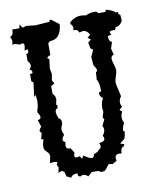

<svg xmlns="http://www.w3.org/2000/svg" viewBox="-72 -653 589 720"><g transform="rotate(-10 222.0 -293.0)"><path d="M206.5 10.3Q196.8 1.5 188.5 1.5Q183.6 1.5 176.8 5.4Q168 3.4 168 -2.4L169.4 -7.3L164.6 -7.8Q148.4 -7.8 142.1 3.9L126 -3.4L121.1 -21Q116.7 -26.4 110.8 -26.4Q104.5 -26.4 98.1 -20.5L102.5 -42.5L97.2 -52.2L101.1 -60.1Q101.1 -64.9 90.3 -64.9Q76.7 -64.9 73.2 -63L78.6 -88.9Q78.6 -96.7 75.4 -100.8Q72.3 -105 68.6 -108.4Q64.9 -111.8 62 -116Q59.1 -120.1 59.1 -128.4Q59.1 -139.2 64.9 -156.7L56.2 -157.2L62.5 -181.2Q56.2 -184.6 56.2 -189.5Q56.2 -195.3 64.9 -203.6L56.2 -230.5Q68.4 -231.9 68.4 -240.2Q68.4 -247.1 60.5 -257.8V-266.6Q66.9 -278.8 66.9 -303.7L64.9 -325.2L58.1 -317.9L64.9 -372.6L57.6 -378.4V-406.2H66.9L67.9 -411.1Q67.9 -418.9 58.1 -422.9Q65.9 -429.2 65.9 -437.5Q65.9 -445.3 57.1 -455.1V-481.9Q65.9 -482.4 65.9 -491.2L64.9 -499L53.2 -495.6L56.2 -513.7Q56.2 -523.9 49.3 -523.9Q44.9 -523.9 40 -520.5L20.5 -527.3L11.7 -524.4L13.7 -537.6Q13.7 -547.9 7.8 -554.7Q21 -560.5 21 -575.7L20.5 -581.5H47.9L51.3 -595.7L60.5 -581.5L75.2 -585.9L108.9 -582L164.1 -585.9L163.6 -588.4Q163.6 -592.8 170.4 -592.8L199.7 -570.3Q194.8 -514.2 153.3 -514.2L145 -507.3V-462.4Q132.3 -458 132.3 -454.1Q132.3 -450.7 138.7 -448.7L134.3 -413.1L138.2 -391.6L134.3 -367.7L141.6 -355L127.9 -347.7V-318.4Q138.2 -308.6 138.2 -294.9L134.3 -275.9L138.7 -271L137.2 -261.7Q127.9 -259.8 127.9 -248Q127.9 -239.3 133.8 -224.1Q144.5 -219.2 144.5 -206.1Q144.5 -199.2 141.1 -193.4Q137.7 -187.5 137.7 -181.2Q137.7 -170.9 144.5 -159.7Q134.8 -148.4 134.8 -141.6Q134.8 -134.8 144 -131.8L142.1 -118.7Q142.1 -105 154.8 -105L158.7 -105.5L170.4 -86.9L167.5 -74.7Q167.5 -67.4 175.3 -67.4L188 -69.8L194.3 -58.6L201.7 -69.8Q222.2 -55.2 231.9 -55.2Q240.7 -55.2 240.7 -67.4L255.9 -74.2L263.7 -82Q271.5 -85.4 271.5 -93.3Q271.5 -99.1 268.1 -105.5Q290 -107.4 290 -118.7Q290 -123.5 286.1 -130.4Q295.4 -142.6 295.4 -152.8Q295.4 -159.7 291 -166.5L302.7 -190.4Q298.3 -193.8 298.3 -200.7L303.7 -218.3L302.2 -233.9Q302.2 -253.9 311.5 -269Q299.8 -278.3 299.8 -288.1L300.8 -293.5L309.1 -295.4Q309.1 -330.6 300.3 -340.8L302.2 -369.6Q307.6 -372.1 307.6 -376.5Q307.6 -383.3 297.4 -396.5L294.9 -428.7L306.6 -454.6L297.4 -460.9L293 -483.9L305.2 -493.7L293.9 -502L305.2 -511.7Q296.4 -529.8 280.8 -529.8L266.6 -526.9Q263.7 -539.1 251 -539.1L246.1 -538.6L248 -548.3Q248 -556.6 239.7 -563.5V-570.3Q259.3 -588.4 284.7 -588.4L303.2 -585.9Q316.9 -593.3 335 -593.3L343.3 -592.8L349.6 -585.9H377L378.9 -593.8Q401.4 -588.9 415 -577.1H423.3L422.9 -572.8Q422.9 -566.9 429.7 -565.9L431.2 -542Q419.9 -522.9 404.3 -522.9L400.4 -512.7L392.6 -513.2Q381.8 -513.2 378.9 -508.8L382.8 -498L369.6 -495.1Q369.6 -473.1 381.3 -471.2L373.5 -446.8L379.4 -422.4Q368.7 -420.4 368.7 -408.7Q368.7 -402.3 373.5 -387Q378.4 -371.6 378.4 -363.3Q378.4 -356.9 373.3 -342.3Q368.2 -327.6 368.2 -318.4Q368.2 -310.5 379.4 -264.6Q371.1 -253.4 371.1 -243.2Q371.1 -234.4 376 -225.1L364.7 -214.4L373.5 -207Q367.7 -195.8 367.7 -185.5Q367.7 -174.3 373.5 -163.6Q364.7 -150.9 364.7 -133.8L366.7 -134.3Q369.6 -134.3 369.6 -129.4Q369.6 -122.6 363.8 -105L345.2 -90.3L360.4 -85L356 -76.7Q344.2 -75.7 344.2 -52.7L335.4 -53.7Q319.3 -53.7 319.3 -38.6L320.8 -29.3L303.7 -19L293.5 -22Q289.1 -22 286.1 -18.1Q283.2 -14.2 280 -9.8Q276.9 -5.4 272.7 -1.5Q268.6 2.4 261.2 2.4Q253.4 2.4 247.1 -3.4H221.7Z"/></g></svg>

Font: Truetypewriter PolyglOTT
Style: Regular
Weight: 400
Designer: Sergey Beatoff a.k.a. Sam_T
Version: Version 3.76